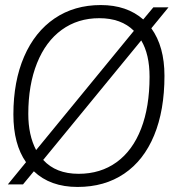

<svg xmlns="http://www.w3.org/2000/svg" viewBox="-20 -730 720 760"><path d="M579 -618Q631 -546 631 -430Q631 -293 590 -194Q549 -95 471.5 -42.5Q394 10 287 10Q179 10 114 -52L71 0H11L83 -88Q33 -159 33 -277Q33 -408 75.5 -506Q118 -604 196 -657Q274 -710 379 -710Q482 -710 547 -653L587 -701H647ZM123 -136 510 -608Q460 -658 373 -658Q288 -658 224.5 -612Q161 -566 126.5 -480Q92 -394 92 -279Q92 -195 123 -136ZM539 -570 151 -97Q201 -42 291 -42Q378 -42 441.5 -88Q505 -134 538.5 -220.5Q572 -307 572 -426Q572 -515 539 -570Z"/></svg>

Font: Krub Light
Style: Italic
Weight: 300
Italic angle: -8°
Designer: Ekaluck Peanpanawate
Foundry: Cadson Demak Co.,Ltd.
Version: Version 1.000; ttfautohint (v1.6)